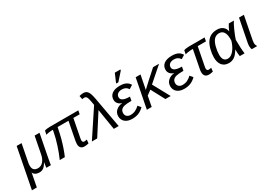

<svg xmlns="http://www.w3.org/2000/svg" viewBox="1 -1783 4218 3004"><g transform="rotate(-30 2110.0 -280.5)"><path d="M349.6 0 351.6 -14.2Q360.4 -80.6 362.8 -92.8H360.8Q328.6 -35.2 297.1 -12.7Q265.6 9.8 222.7 9.8Q181.6 9.8 153.1 -6.6Q124.5 -22.9 114.3 -49.8H112.3Q111.3 -38.1 109.4 -26.6Q107.4 -15.1 67.4 191.9H-21L118.7 -528.3H207.5L146.5 -213.9Q140.6 -184.1 140.6 -157.7Q140.6 -59.1 237.8 -59.1Q291.5 -59.1 331.1 -103.3Q370.6 -147.5 384.8 -227.1L443.4 -528.3H531.7L451.2 -113.8Q440.4 -61.5 431.6 0Z M1038.1 -99.1Q1038.1 -59.1 1073.2 -59.1Q1090.3 -59.1 1119.6 -66.4L1112.3 -1Q1071.8 9.8 1037.1 9.8Q949.2 9.8 949.2 -84.5Q949.2 -104.5 954.1 -132.3L1018.1 -464.4H821.8Q799.8 -350.1 778.1 -271Q756.3 -191.9 732.7 -124Q709 -56.2 684.1 0H592.3Q635.7 -96.7 672.6 -211.2Q709.5 -325.7 728.5 -425.3L735.8 -464.4Q696.3 -464.4 659.7 -458.7Q623 -453.1 609.4 -446.3L622.6 -514.2Q635.7 -520 661.9 -524.2Q688 -528.3 714.8 -528.3H1232.9L1220.2 -464.4H1106L1041.5 -129.9Q1038.1 -112.8 1038.1 -99.1Z M1489.3 -479 1481 -527.3Q1468.3 -604.5 1454.1 -629.4Q1439.9 -654.3 1406.7 -654.3Q1392.6 -654.3 1373 -649.4L1361.3 -712.9Q1372.1 -716.8 1394.3 -720.7Q1416.5 -724.6 1433.6 -724.6Q1483.9 -724.6 1511 -689.2Q1538.1 -653.8 1556.2 -557.1L1656.7 0H1568.8L1508.3 -374L1268.6 0H1172.4Z M1905.8 -56.6Q1957.5 -56.6 1996.8 -76.2Q2036.1 -95.7 2070.3 -128.9L2113.3 -77.6Q2067.4 -31.7 2017.1 -11Q1966.8 9.8 1899.9 9.8Q1819.3 9.8 1772.9 -29.8Q1726.6 -69.3 1726.6 -135.7Q1726.6 -195.8 1769.8 -235.8Q1813 -275.9 1883.3 -282.7L1883.8 -283.7Q1840.8 -295.9 1816.2 -325.2Q1791.5 -354.5 1791.5 -393.6Q1791.5 -461.9 1842.3 -499.8Q1893.1 -537.6 1985.8 -537.6Q2051.8 -537.6 2093.8 -517.3Q2135.7 -497.1 2161.1 -454.1L2095.2 -413.1Q2075.2 -443.8 2048.1 -457.5Q2021 -471.2 1984.4 -471.2Q1936 -471.2 1908 -448.7Q1879.9 -426.3 1879.9 -388.7Q1879.9 -310.5 2040 -310.5L2026.9 -241.7Q1934.6 -241.7 1894.8 -231Q1855 -220.2 1836.2 -196.8Q1817.4 -173.3 1817.4 -137.2Q1817.4 -100.6 1842.5 -78.6Q1867.7 -56.6 1905.8 -56.6ZM1957.5 -594.7 1960.4 -610.8 2022 -753.4H2123L2119.6 -735.4L1994.1 -594.7Z M2501.5 0 2370.6 -245.1 2288.6 -184.6 2253.4 0H2166L2268.6 -528.3H2356.4L2307.1 -276.9L2406.7 -369.6L2583 -528.3H2691.4L2432.6 -301.3L2596.7 0Z M2845.2 -56.6Q2897 -56.6 2936.3 -76.2Q2975.6 -95.7 3009.8 -128.9L3052.7 -77.6Q3006.8 -31.7 2956.5 -11Q2906.2 9.8 2839.4 9.8Q2758.8 9.8 2712.4 -29.8Q2666 -69.3 2666 -135.7Q2666 -195.8 2709.2 -235.8Q2752.4 -275.9 2822.8 -282.7L2823.2 -283.7Q2780.3 -295.9 2755.6 -325.2Q2731 -354.5 2731 -393.6Q2731 -461.9 2781.7 -499.8Q2832.5 -537.6 2925.3 -537.6Q2991.2 -537.6 3033.2 -517.3Q3075.2 -497.1 3100.6 -454.1L3034.7 -413.1Q3014.6 -443.8 2987.5 -457.5Q2960.4 -471.2 2923.8 -471.2Q2875.5 -471.2 2847.4 -448.7Q2819.3 -426.3 2819.3 -388.7Q2819.3 -310.5 2979.5 -310.5L2966.3 -241.7Q2874 -241.7 2834.2 -231Q2794.4 -220.2 2775.6 -196.8Q2756.8 -173.3 2756.8 -137.2Q2756.8 -100.6 2782 -78.6Q2807.1 -56.6 2845.2 -56.6Z M3252 -464.4Q3212.4 -464.4 3175.8 -458.7Q3139.2 -453.1 3125.5 -446.3L3138.7 -514.2Q3151.9 -520 3178 -524.2Q3204.1 -528.3 3231 -528.3H3514.2L3501.5 -464.4H3353L3288.1 -129.9Q3284.7 -112.8 3284.7 -99.1Q3284.7 -59.1 3319.8 -59.1Q3336.9 -59.1 3366.2 -66.4L3358.9 -1Q3318.4 9.8 3283.7 9.8Q3195.8 9.8 3195.8 -84.5Q3195.8 -110.4 3200.7 -132.3L3265.1 -464.4Z M3739.3 -537.6Q3802.7 -537.6 3843.8 -506.3Q3884.8 -475.1 3895 -418.9H3896Q3901.9 -437 3917.7 -469Q3933.6 -501 3950.7 -528.3H4042.5Q4015.1 -487.8 3974.9 -397.2Q3934.6 -306.6 3918 -251Q3918 -91.8 3931.6 0H3845.2Q3836.4 -43.9 3836.4 -115.7V-123.5H3834.5Q3791 -49.8 3746.8 -19.8Q3702.6 10.3 3647 10.3Q3569.3 10.3 3526.1 -40Q3482.9 -90.3 3482.9 -183.1Q3482.9 -246.6 3500.5 -319.3Q3518.1 -392.1 3550.5 -441.2Q3583 -490.2 3629.6 -513.9Q3676.3 -537.6 3739.3 -537.6ZM3742.2 -473.1Q3685.5 -473.1 3650.1 -434.8Q3614.7 -396.5 3595 -319.6Q3575.2 -242.7 3575.2 -178.7Q3575.2 -58.1 3666.5 -58.1Q3720.2 -58.1 3770 -115.2Q3819.8 -172.4 3851.1 -272L3852.1 -308.6Q3852.1 -389.2 3823.7 -431.2Q3795.4 -473.1 3742.2 -473.1Z M4138.2 -67.9Q4138.2 -31.7 4160.2 0H4063.5Q4049.8 -19.5 4049.8 -61Q4049.8 -86.4 4055.2 -115.2L4135.7 -528.3H4223.6L4142.6 -110.8Q4138.2 -88.9 4138.2 -67.9Z"/></g></svg>

Font: Liberation Sans
Style: Italic
Weight: 400
Italic angle: -12°
Designer: Steve Matteson
Foundry: Ascender Corporation
Version: Version 2.1.5